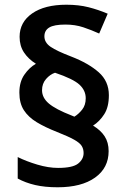

<svg xmlns="http://www.w3.org/2000/svg" viewBox="-20 -785 536 813"><path d="M62 -393Q62 -438 83 -468.5Q104 -499 132 -515Q100 -535 81.5 -563Q63 -591 63 -629Q63 -691 116 -728Q169 -765 261 -765Q313 -765 354.5 -754.5Q396 -744 436 -727L400 -643Q367 -658 332.5 -669.5Q298 -681 257 -681Q209 -681 188.5 -668.5Q168 -656 168 -631Q168 -605 194 -587Q220 -569 283 -545Q355 -517 398 -479Q441 -441 441 -382Q441 -332 421.5 -301.5Q402 -271 374 -253Q406 -234 423 -208Q440 -182 440 -145Q440 -74 382.5 -33Q325 8 224 8Q170 8 129 -1.5Q88 -11 55 -29V-120Q91 -102 138 -88Q185 -74 226 -74Q288 -74 311 -92.5Q334 -111 334 -137Q334 -154 326 -167Q318 -180 294 -193.5Q270 -207 222 -226Q171 -246 135.5 -267.5Q100 -289 81 -318.5Q62 -348 62 -393ZM158 -403Q158 -371 187 -346.5Q216 -322 283 -296L295 -291Q313 -302 328 -321Q343 -340 343 -369Q343 -402 316.5 -426.5Q290 -451 213 -477Q192 -470 175 -450.5Q158 -431 158 -403Z"/></svg>

Font: Noto Sans Ethiopic SemiBold
Style: Regular
Weight: 600
Designer: Monotype Design Team
Foundry: Monotype Imaging Inc.
Version: Version 2.102; ttfautohint (v1.8.4.7-5d5b)